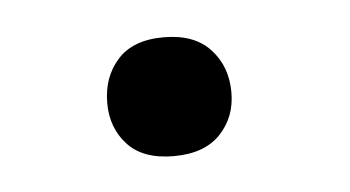

<svg xmlns="http://www.w3.org/2000/svg" viewBox="-26 -135 315 173"><g transform="rotate(-5 131.5 -48.5)"><path d="M70.3 -47.4Q70.3 -70.8 84.2 -86.4Q98.1 -102.1 126 -102.1Q153.8 -102.1 168.2 -86.4Q182.6 -70.8 182.6 -47.4Q182.6 -24.9 168.2 -9.8Q153.8 5.4 126 5.4Q98.1 5.4 84.2 -9.8Q70.3 -24.9 70.3 -47.4Z"/></g></svg>

Font: Noboto
Style: Regular
Weight: 400
Designer: Google
Version: Version 2.001101; 2014